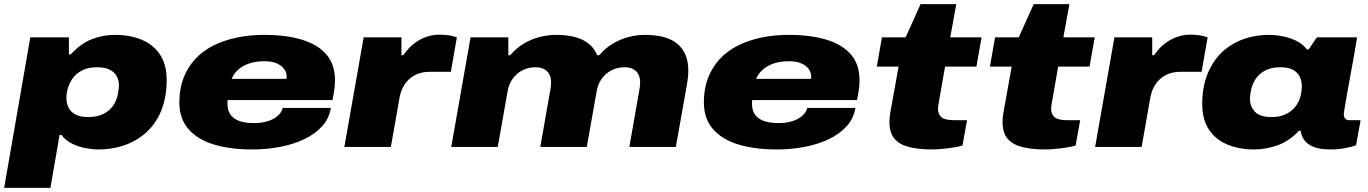

<svg xmlns="http://www.w3.org/2000/svg" viewBox="-38 -708 6589 925"><path d="M-18 197 108 -528H294V-446H303Q351 -499 405.5 -519.5Q460 -540 515 -540Q587 -540 643.5 -517Q700 -494 732.5 -445.5Q765 -397 765 -322Q765 -271 755 -227.5Q745 -184 727 -149Q698 -94 652.5 -58Q607 -22 551.5 -5Q496 12 438 12Q408 12 373.5 5.5Q339 -1 308 -16.5Q277 -32 258 -58H249L205 197ZM387 -144Q431 -144 461 -159.5Q491 -175 508 -200.5Q525 -226 530 -255Q532 -268 533 -276Q534 -284 534.5 -288.5Q535 -293 535 -297Q535 -322 524 -341.5Q513 -361 490 -372.5Q467 -384 429 -384Q386 -384 356 -368Q326 -352 308.5 -325.5Q291 -299 285 -267Q284 -260 283 -254.5Q282 -249 282 -244.5Q282 -240 282 -235Q282 -210 292.5 -189Q303 -168 326.5 -156Q350 -144 387 -144Z M1177 12Q1071 12 992 -12Q913 -36 869.5 -86.5Q826 -137 826 -215Q826 -280 846 -332Q866 -384 902 -423Q939 -463 990 -488.5Q1041 -514 1103 -527Q1165 -540 1234 -540Q1341 -540 1417.5 -516.5Q1494 -493 1535 -445Q1576 -397 1576 -321Q1576 -308 1574 -287Q1572 -266 1564 -226H1059Q1058 -221 1058 -216.5Q1058 -212 1058 -207Q1058 -176 1072.5 -155.5Q1087 -135 1115.5 -125Q1144 -115 1186 -115Q1216 -115 1240.5 -121Q1265 -127 1282.5 -137.5Q1300 -148 1310.5 -161Q1321 -174 1324 -188H1556Q1548 -138 1514.5 -100.5Q1481 -63 1429 -38Q1377 -13 1312.5 -0.5Q1248 12 1177 12ZM1078 -328H1342Q1343 -331 1343 -334Q1343 -337 1343 -340Q1343 -360 1330.5 -376.5Q1318 -393 1294.5 -403Q1271 -413 1237 -413Q1193 -413 1160.5 -401.5Q1128 -390 1107.5 -370.5Q1087 -351 1078 -328Z M1621 0 1714 -528H1896V-442H1905Q1929 -477 1958 -499Q1987 -521 2018 -531Q2049 -541 2078 -541Q2103 -541 2123.5 -538Q2144 -535 2163 -528L2134 -362H2031Q2000 -362 1975.5 -352.5Q1951 -343 1933 -326.5Q1915 -310 1903.5 -287.5Q1892 -265 1887 -238L1845 0Z M2136 0 2229 -528H2411V-442H2420Q2450 -477 2486.5 -498.5Q2523 -520 2562.5 -530Q2602 -540 2640 -540Q2721 -540 2770.5 -515Q2820 -490 2839 -442H2849Q2879 -477 2915.5 -498.5Q2952 -520 2991.5 -530Q3031 -540 3069 -540Q3174 -540 3226 -496.5Q3278 -453 3278 -368Q3278 -353 3276.5 -337Q3275 -321 3272 -304L3218 0H2994L3044 -285Q3045 -292 3045.5 -298.5Q3046 -305 3046 -311Q3046 -333 3038 -349Q3030 -365 3013.5 -374.5Q2997 -384 2971 -384Q2937 -384 2908.5 -369.5Q2880 -355 2861.5 -329.5Q2843 -304 2837 -271L2789 0H2565L2615 -285Q2616 -292 2616.5 -298.5Q2617 -305 2617 -311Q2617 -333 2609 -349Q2601 -365 2584.5 -374.5Q2568 -384 2542 -384Q2508 -384 2479.5 -369.5Q2451 -355 2432.5 -329.5Q2414 -304 2408 -271L2360 0Z M3704 12Q3598 12 3519 -12Q3440 -36 3396.5 -86.5Q3353 -137 3353 -215Q3353 -280 3373 -332Q3393 -384 3429 -423Q3466 -463 3517 -488.5Q3568 -514 3630 -527Q3692 -540 3761 -540Q3868 -540 3944.5 -516.5Q4021 -493 4062 -445Q4103 -397 4103 -321Q4103 -308 4101 -287Q4099 -266 4091 -226H3586Q3585 -221 3585 -216.5Q3585 -212 3585 -207Q3585 -176 3599.5 -155.5Q3614 -135 3642.5 -125Q3671 -115 3713 -115Q3743 -115 3767.5 -121Q3792 -127 3809.5 -137.5Q3827 -148 3837.5 -161Q3848 -174 3851 -188H4083Q4075 -138 4041.5 -100.5Q4008 -63 3956 -38Q3904 -13 3839.5 -0.5Q3775 12 3704 12ZM3605 -328H3869Q3870 -331 3870 -334Q3870 -337 3870 -340Q3870 -360 3857.5 -376.5Q3845 -393 3821.5 -403Q3798 -413 3764 -413Q3720 -413 3687.5 -401.5Q3655 -390 3634.5 -370.5Q3614 -351 3605 -328Z M4453 12Q4389 12 4342.5 0.5Q4296 -11 4271.5 -39.5Q4247 -68 4247 -120Q4247 -130 4248 -141Q4249 -152 4251 -164L4291 -387H4186L4211 -528H4325L4397 -688H4569L4540 -528H4691L4666 -387H4515L4484 -210Q4483 -203 4482 -196.5Q4481 -190 4481 -184Q4481 -157 4498 -143Q4515 -129 4558 -129H4621L4599 -7Q4584 -2 4556 2.5Q4528 7 4500 9.5Q4472 12 4453 12Z M4998 12Q4934 12 4887.5 0.5Q4841 -11 4816.5 -39.5Q4792 -68 4792 -120Q4792 -130 4793 -141Q4794 -152 4796 -164L4836 -387H4731L4756 -528H4870L4942 -688H5114L5085 -528H5236L5211 -387H5060L5029 -210Q5028 -203 5027 -196.5Q5026 -190 5026 -184Q5026 -157 5043 -143Q5060 -129 5103 -129H5166L5144 -7Q5129 -2 5101 2.5Q5073 7 5045 9.5Q5017 12 4998 12Z M5238 0 5331 -528H5513V-442H5522Q5546 -477 5575 -499Q5604 -521 5635 -531Q5666 -541 5695 -541Q5720 -541 5740.5 -538Q5761 -535 5780 -528L5751 -362H5648Q5617 -362 5592.5 -352.5Q5568 -343 5550 -326.5Q5532 -310 5520.5 -287.5Q5509 -265 5504 -238L5462 0Z M6005 12Q5932 12 5875.5 -11.5Q5819 -35 5786.5 -83.5Q5754 -132 5754 -207Q5754 -259 5764 -302Q5774 -345 5792 -379Q5821 -435 5865 -470.5Q5909 -506 5963 -523Q6017 -540 6074 -540Q6105 -540 6140 -533.5Q6175 -527 6207 -511.5Q6239 -496 6258 -470H6267L6306 -528H6500L6482 -422Q6481 -418 6476.5 -392Q6472 -366 6465 -329Q6458 -292 6451.5 -254.5Q6445 -217 6440.5 -190Q6436 -163 6436 -157Q6436 -145 6442.5 -137Q6449 -129 6462 -129H6517L6495 -8Q6477 -1 6443 5.5Q6409 12 6372 12Q6320 12 6290 -0.5Q6260 -13 6245 -34Q6238 -44 6234 -55Q6230 -66 6228 -78H6220Q6172 -27 6115.5 -7.5Q6059 12 6005 12ZM6088 -144Q6121 -144 6146 -153.5Q6171 -163 6188.5 -179Q6206 -195 6216.5 -216Q6227 -237 6231 -261Q6232 -269 6232.5 -274Q6233 -279 6233.5 -283.5Q6234 -288 6234 -292Q6234 -318 6223.5 -339Q6213 -360 6190.5 -372Q6168 -384 6130 -384Q6087 -384 6057.5 -368.5Q6028 -353 6011.5 -328Q5995 -303 5989 -273Q5987 -260 5985.5 -252.5Q5984 -245 5984 -240Q5984 -235 5984 -231Q5984 -194 6008.5 -169Q6033 -144 6088 -144Z"/></svg>

Font: Archivo Expanded Black
Style: Italic
Weight: 900
Width: 7
Italic angle: -10°
Designer: Hector Gatti
Foundry: Omnibus-Type
Version: Version 2.001